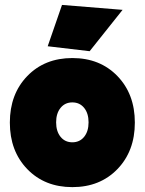

<svg xmlns="http://www.w3.org/2000/svg" viewBox="-20 -748 588 780"><path d="M457 -61Q386.2 12.2 273.9 12.2Q161.6 12.2 90.8 -61Q20 -134.3 20 -250Q20 -365.7 90.8 -439Q161.6 -512.2 273.9 -512.2Q386.2 -512.2 457 -439Q527.8 -365.7 527.8 -250Q527.8 -134.3 457 -61ZM226.1 -192.1Q244.1 -169.9 273.9 -169.9Q303.7 -169.9 321.8 -192.1Q339.8 -214.4 339.8 -251Q339.8 -287.6 321.8 -309.8Q303.7 -332 273.9 -332Q244.1 -332 226.1 -309.8Q208 -287.6 208 -251Q208 -214.4 226.1 -192.1ZM173.8 -560.1 231.9 -728 478 -708 344.2 -540Z"/></svg>

Font: Apfel Grotezk Satt
Style: Regular
Weight: 900
Designer: Luigi Gorlero
Foundry: © 2023, Luigi Gorlero & Collletttivo
Version: Version 2.000;Glyphs 3.2 (3217)